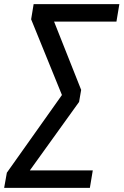

<svg xmlns="http://www.w3.org/2000/svg" viewBox="-43 -725 595 925"><path d="M-23 180 -10 107 280 -302 262 -251 107 -632 119 -705H532L518 -621H194L206 -650L348 -292L338 -234L72 136L78 96H404L390 180Z"/></svg>

Font: Nunito Sans 7pt Condensed SemiBold
Style: Italic
Weight: 600
Width: 3
Italic angle: -9°
Designer: Vernon Adams
Foundry: Vernon Adams
Version: Version 3.101;gftools[0.9.27]